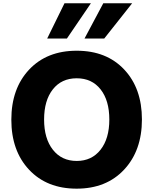

<svg xmlns="http://www.w3.org/2000/svg" viewBox="-20 -1089 917 1150"><path d="M154.3 -72.3Q47.9 -185.5 47.9 -372.1Q47.9 -558.6 154.3 -671.9Q260.7 -785.2 439.5 -785.2Q618.2 -785.2 724.1 -672.4Q830.1 -559.6 830.1 -373.5Q830.1 -187.5 723.6 -73.2Q617.2 41 439 41Q260.7 41 154.3 -72.3ZM296.4 -553.7Q244.1 -487.3 244.1 -373Q244.1 -258.8 296.9 -191.9Q349.6 -125 439.5 -125Q529.3 -125 582 -191.9Q634.8 -258.8 634.8 -373Q634.8 -487.3 582.5 -553.7Q530.3 -620.1 439.5 -620.1Q348.6 -620.1 296.4 -553.7ZM262.7 -858.4 366.2 -1069.3H524.4L380.9 -858.4ZM486.3 -858.4 598.6 -1069.3H771.5L604.5 -858.4Z"/></svg>

Font: GenEi M Gothic v2 Heavy
Style: Regular
Weight: 800
Version: Version 2.0